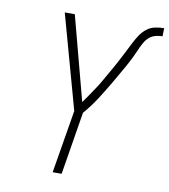

<svg xmlns="http://www.w3.org/2000/svg" viewBox="-83 -814 780 885"><g transform="rotate(10 307.0 -371.5)"><path d="M223 0 272 -295 150 -735H197L301 -342Q314 -360 326.5 -378.5Q339 -397 351.5 -415.5Q364 -434 375 -453.5Q386 -473 397 -492Q408 -511 419 -530.5Q430 -550 440 -569.5Q450 -589 460 -608.5Q470 -628 480 -648Q490 -668 502.5 -687Q515 -706 532.5 -720Q550 -734 571.5 -738.5Q593 -743 614 -743L613 -705Q598 -705 582 -701Q566 -697 553 -686.5Q540 -676 531.5 -661.5Q523 -647 516 -632V-631Q497 -586 473 -543Q449 -500 424 -457.5Q399 -415 372.5 -373.5Q346 -332 313 -294L265 0Z"/></g></svg>

Font: Iosevka Extralight Extended
Style: Italic
Weight: 200
Width: 7
Italic angle: -9°
Monospace: yes
Designer: Belleve Invis
Foundry: Belleve Invis
Version: Version 32.5.0; ttfautohint (v1.8.4)